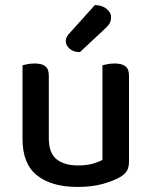

<svg xmlns="http://www.w3.org/2000/svg" viewBox="-20 -725 599 759"><path d="M69 -467Q76 -469 89 -471.5Q102 -474 117 -474Q146 -474 159.5 -463Q173 -452 173 -425V-178Q173 -120 203.5 -95.5Q234 -71 288 -71Q323 -71 347 -78Q371 -85 385 -93V-467Q393 -469 405.5 -471.5Q418 -474 433 -474Q462 -474 476 -463Q490 -452 490 -425V-88Q490 -66 483 -52Q476 -38 455 -25Q429 -10 386.5 2Q344 14 287 14Q184 14 126.5 -31.5Q69 -77 69 -176ZM355 -705Q385 -704 402 -689.5Q419 -675 419 -658Q419 -641 412 -630.5Q405 -620 388 -605L296 -519Q270 -519 255 -532.5Q240 -546 240 -562Q240 -572 244.5 -580Q249 -588 257 -596Z"/></svg>

Font: Baloo Chettan 2 Medium
Style: Regular
Weight: 500
Designer: Maithili Shingre, Unnati Kotecha and Ek Type
Foundry: Ek Type
Version: Version 1.640;hotconv 1.0.111;makeotfexe 2.5.65597; ttfautoh